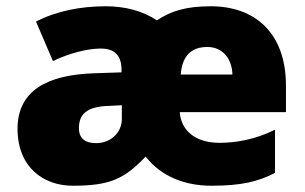

<svg xmlns="http://www.w3.org/2000/svg" viewBox="-20 -583 975 613"><path d="M653 -563C577 -563 527 -549 481 -518C436 -548 380 -563 317 -563C236 -563 158 -547 95 -514L149 -388C201 -413 259 -428 302 -428C337 -428 368 -414 368 -360V-352L279 -349C133 -344 36 -295 36 -172C36 -48 120 10 212 10C332 10 377 -12 445 -83C495 -19 571 10 655 10C750 10 804 -3 858 -31V-169C795 -137 731 -127 681 -127C599 -127 557 -171 554 -225H893V-309C893 -479 793 -563 653 -563ZM642 -433C693 -433 721 -393 722 -345H557C562 -410 596 -433 642 -433ZM369 -247V-204C369 -157 331 -126 287 -126C254 -126 232 -139 232 -174C232 -216 254 -243 328 -245Z"/></svg>

Font: Noto Sans UI Black
Style: Regular
Weight: 900
Designer: Monotype Design Team
Foundry: Monotype Imaging Inc.
Version: Version 1.901